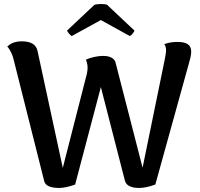

<svg xmlns="http://www.w3.org/2000/svg" viewBox="-20 -914 989 948"><path d="M509 -890C497 -896 458 -895 446 -890L311 -763C313 -757 326 -740 334 -736L478 -815L621 -736C630 -740 643 -757 644 -763ZM856 -707C826 -707 809 -702 791 -696C797 -688 800 -679 800 -665C800 -652 796 -638 794 -623L684 -86L550 -607C544 -628 519 -638 489 -638C464 -638 428 -631 404 -619C411 -605 416 -583 409 -550L290 -85L165 -664C158 -695 131 -710 88 -710C49 -710 28 -696 16 -684C31 -668 42 -641 46 -625L198 -21C203 4 231 14 273 14C291 14 319 9 351 -3L478 -484L597 -21C604 4 631 14 667 14C687 14 716 9 747 -3L911 -595C918 -618 924 -641 924 -657C925 -692 903 -707 856 -707Z"/></svg>

Font: Arima Koshi ExtraBold
Style: Regular
Weight: 800
Designer: Joana Correia and Natanael Gama
Foundry: NDISCOVER
Version: Version 1.019;PS 001.019;hotconv 1.0.88;makeotf.lib2.5.64775